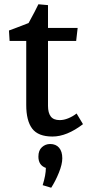

<svg xmlns="http://www.w3.org/2000/svg" viewBox="-20 -625 436 900"><path d="M103 -133V-433H25L22 -482L57 -495L114 -517Q147 -577 160 -605L205 -601V-494H344L337 -433H205V-129Q205 -96 218 -79Q231 -62 260 -62Q279 -62 300 -70.5Q321 -79 339 -93L369 -43Q293 15 226 15Q159 15 131 -22Q103 -59 103 -133ZM195 162Q160 150 160 109Q160 80 176.5 65Q193 50 215 50Q242 50 257 67.5Q272 85 272 117Q272 145 256 184.5Q240 224 220 255L180 243Q195 195 195 162Z"/></svg>

Font: Andada Pro SemiBold
Style: Regular
Weight: 600
Designer: Carolina Giovagnoli
Foundry: Huerta Tipografica
Version: Version 3.005